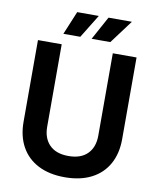

<svg xmlns="http://www.w3.org/2000/svg" viewBox="-96 -963 865 1051"><g transform="rotate(10 336.0 -437.0)"><path d="M336 14Q250 14 188.5 -17.5Q127 -49 94.5 -107.5Q62 -166 62 -246V-700H194V-242Q194 -178 230.5 -141Q267 -104 336 -104Q405 -104 441.5 -141Q478 -178 478 -242V-700H610V-246Q610 -166 577.5 -107.5Q545 -49 483.5 -17.5Q422 14 336 14ZM350 -758 421 -888H551L454 -758ZM193 -758 247 -888H367L287 -758Z"/></g></svg>

Font: Space Grotesk
Style: Bold
Weight: 700
Designer: Florian Karsten
Foundry: Florian Karsten
Version: Version 2.000